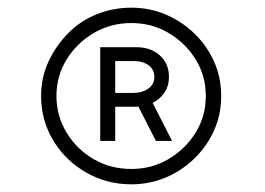

<svg xmlns="http://www.w3.org/2000/svg" viewBox="-20 -734 690 500"><path d="M322 -254Q258 -254 204 -285Q150 -316 118.5 -368.5Q87 -421 87 -484Q87 -532 106 -573Q125 -614 156.5 -646.5Q188 -679 231 -696.5Q274 -714 322 -714Q370 -714 412 -696Q454 -678 486.5 -646.5Q519 -615 537.5 -573.5Q556 -532 556 -484Q556 -436 537.5 -394.5Q519 -353 486 -321Q453 -289 411 -271.5Q369 -254 322 -254ZM322 -294Q375 -294 418.5 -319.5Q462 -345 489 -388Q516 -431 516 -484Q516 -537 489 -580Q462 -623 418.5 -648.5Q375 -674 322 -674Q269 -674 225 -648.5Q181 -623 154 -580Q127 -537 127 -484Q127 -432 153.5 -388.5Q180 -345 224 -319.5Q268 -294 322 -294ZM386 -367 335 -467 370 -481 428 -367ZM241 -367V-611H336Q373 -611 396.5 -589.5Q420 -568 420 -534Q420 -499 394.5 -477.5Q369 -456 335 -456H255L280 -470V-367ZM280 -479 257 -492H326Q351 -492 366.5 -503.5Q382 -515 382 -533Q382 -553 367 -564Q352 -575 328 -575H254L280 -589Z"/></svg>

Font: Lexend Peta ExtraLight
Style: Regular
Weight: 250
Version: Version 1.007